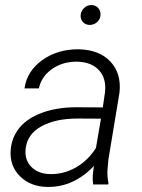

<svg xmlns="http://www.w3.org/2000/svg" viewBox="-20 -735 564 765"><path d="M18.1 0ZM351.1 0Q348.6 -18.6 349.6 -37.1L354 -73.7Q317.4 -34.2 270.3 -11.7Q223.1 10.7 168.5 9.8Q101.6 8.8 59.8 -32.5Q18.1 -73.7 22.5 -136.2Q26.4 -188.5 58.3 -226.8Q90.3 -265.1 149.4 -286.4Q208.5 -307.6 281.7 -307.6L389.6 -307.1L398.4 -367.7Q404.3 -421.9 375 -454.6Q345.7 -487.3 288.6 -489.3Q231 -490.2 188.2 -460.7Q145.5 -431.2 134.8 -382.8H77.6Q87.4 -452.1 148.9 -495.8Q210.4 -539.6 294.4 -538.6Q376 -536.6 420.2 -489.3Q464.4 -441.9 456.1 -366.2L412.1 -100.6L408.2 -58.1Q406.7 -31.7 412.1 -5.9L411.1 0ZM178.2 -41.5Q231.9 -39.6 281 -67.1Q330.1 -94.7 362.3 -145.5L382.3 -262.2L289.1 -262.7Q200.2 -262.7 144 -231.2Q87.9 -199.7 82 -141.1Q77.6 -98.1 104.7 -70.3Q131.8 -42.5 178.2 -41.5ZM301.3 -674.8Q302.7 -690.9 314.5 -702.6Q326.2 -714.4 342.8 -714.8Q359.9 -715.3 370.8 -703.6Q381.8 -691.9 380.4 -674.8Q379.4 -658.2 367.2 -647.2Q355 -636.2 338.9 -635.7Q321.8 -635.3 311 -646.5Q300.3 -657.7 301.3 -674.8Z"/></svg>

Font: Roboto Light
Style: Italic
Weight: 300
Italic angle: -12°
Designer: Google
Version: Version 2.134; 2016; ttfautohint (v1.6)